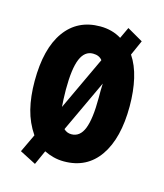

<svg xmlns="http://www.w3.org/2000/svg" viewBox="-98 -653 662 777"><g transform="rotate(15 233.0 -264.5)"><path d="M431 -274Q431 -140 379 -65Q327 10 231 10Q208 10 187 4.5Q166 -1 148 -10L121 50L53 15L89 -61Q59 -105 46 -157Q33 -209 33 -274Q33 -410 85.5 -483Q138 -556 233 -556Q283 -556 322 -532L344 -579L410 -541L382 -478Q407 -441 419 -389Q431 -337 431 -274ZM164 -273Q164 -251 165 -233Q166 -215 167 -201L272 -425Q259 -442 233 -442Q198 -442 181 -401.5Q164 -361 164 -273ZM301 -274Q301 -291 301 -306Q301 -321 302 -335L200 -117Q213 -104 232 -104Q268 -104 284.5 -145.5Q301 -187 301 -274Z"/></g></svg>

Font: Noto Sans Gujarati ExtraCondensed
Style: Bold
Weight: 700
Width: 2
Designer: Jelle Bosma - Monotype Design Team, Universal Thirst
Foundry: Monotype Imaging Inc.
Version: Version 2.106; ttfautohint (v1.8.4.7-5d5b)